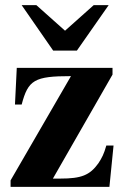

<svg xmlns="http://www.w3.org/2000/svg" viewBox="-20 -724 484 744"><path d="M420 -160H392C383 -128 375 -112 361 -91C328 -45 295 -32 214 -32H185L416 -435V-461H45L38 -319H64C89 -414 113 -429 255 -429L21 -25V0H404ZM401 -704H343L232 -605L121 -704H64L186 -528H278Z"/></svg>

Font: XITS Math
Style: Bold
Weight: 700
Designer: MicroPress Inc., with final additions and corrections provided by Coen Hoffman, Elsevier (retired)
Version: Version 1.302